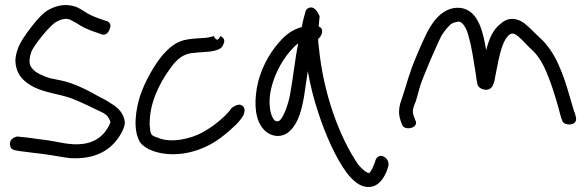

<svg xmlns="http://www.w3.org/2000/svg" viewBox="-20 -591 2324 761"><path d="M475 -106C471 -143 447 -165 420 -181C410 -188 397 -196 382 -203C368 -210 353 -219 336 -228C303 -245 267 -262 227 -271L179 -281C157 -287 127 -300 115 -312C103 -324 97 -331 97 -352C98 -361 99 -372 104 -385C108 -396 123 -419 148 -450C173 -480 192 -499 204 -505C224 -515 240 -520 258 -513L284 -499C305 -484 332 -472 360 -463L380 -456C398 -447 412 -463 416 -480C420 -490 418 -505 398 -509L377 -516C364 -521 352 -525 342 -530C322 -539 306 -553 282 -564H281C243 -577 209 -571 176 -554C154 -543 131 -519 104 -484C77 -449 60 -422 53 -404C46 -386 42 -369 41 -354C41 -295 77 -264 118 -244C163 -223 215 -218 261 -202C303 -186 351 -162 390 -143C406 -133 411 -126 418 -107C402 -64 367 -29 311 -21C257 -13 206 -31 154 -37C124 -40 95 -46 66 -48L48 -50C47 -50 34 -46 30 -42C16 -32 17 -14 25 -3C29 1 34 4 42 5L59 8C87 11 117 16 148 19C183 23 223 32 260 36H261C352 40 408 10 445 -39C457 -55 473 -81 475 -104Z M575 -81C572 -94 573 -111 575 -132C583 -210 627 -286 667 -336C687 -360 706 -374 735 -380C745 -381 756 -382 765 -383C783 -385 813 -385 830 -390C837 -393 859 -394 866 -417C873 -430 867 -443 853 -448C845 -429 838 -429 827 -448C815 -445 812 -443 795 -441C771 -439 750 -439 725 -435C680 -429 650 -402 623 -371C590 -331 555 -268 537 -216C519 -163 504 -76 536 -26C557 2 606 18 653 20C745 24 824 -17 874 -60C899 -81 932 -109 945 -135C950 -146 955 -167 935 -175C921 -181 898 -163 898 -163C886 -144 862 -122 838 -103C822 -90 802 -77 780 -65C738 -42 660 -22 606 -45C582 -53 577 -56 575 -78Z M1053 -232C1065 -291 1096 -349 1129 -387C1141 -400 1150 -411 1162 -419C1149 -356 1142 -283 1130 -218C1123 -178 1099 -107 1079 -110C1076 -110 1073 -111 1068 -114C1048 -136 1044 -187 1053 -232ZM1243 -486C1244 -502 1246 -515 1247 -527C1239 -543 1226 -568 1205 -560C1198 -558 1195 -554 1192 -549C1188 -537 1180 -506 1176 -484C1135 -472 1111 -452 1085 -422C1046 -378 1010 -312 998 -242C987 -177 991 -112 1028 -75C1055 -48 1099 -42 1130 -73C1162 -103 1176 -156 1185 -208C1190 -241 1195 -274 1200 -309C1210 -252 1224 -197 1242 -143C1269 -60 1311 37 1356 96C1377 123 1398 140 1419 147C1472 162 1497 121 1510 94L1518 72C1531 34 1476 3 1466 52L1458 72C1453 83 1448 91 1442 96H1441V94H1437L1436 93C1430 91 1417 81 1401 63C1322 -51 1261 -227 1244 -402C1242 -415 1241 -425 1241 -437C1253 -444 1269 -477 1243 -486Z M1967 -499C1933 -475 1918 -435 1907 -392C1896 -457 1879 -540 1818 -557C1777 -568 1743 -549 1723 -531C1709 -519 1696 -502 1683 -481C1670 -459 1654 -424 1632 -372C1598 -292 1595 -265 1574 -204C1563 -174 1556 -146 1568 -112L1574 -96C1583 -71 1643 -83 1626 -115L1620 -131C1613 -151 1617 -162 1626 -185V-186H1627C1632 -203 1638 -223 1644 -246C1653 -279 1717 -428 1732 -453C1743 -470 1753 -482 1762 -490V-491C1770 -498 1777 -501 1785 -503C1804 -508 1806 -505 1818 -492C1826 -481 1833 -465 1838 -445V-444C1850 -404 1858 -346 1865 -303C1868 -282 1870 -266 1872 -258C1875 -246 1885 -239 1898 -236C1935 -229 1939 -266 1944 -293C1947 -310 1951 -329 1955 -349C1965 -393 1976 -437 2001 -455C2016 -465 2032 -449 2049 -433L2079 -402C2103 -382 2120 -359 2136 -327C2161 -276 2188 -189 2203 -128L2209 -111C2211 -106 2216 -102 2222 -100C2243 -93 2267 -101 2263 -124V-125L2258 -145H2257C2253 -156 2248 -176 2240 -202C2213 -296 2183 -385 2118 -443C2098 -461 2082 -480 2059 -498C2032 -519 1996 -525 1967 -499Z"/></svg>

Font: Stray Cat
Style: Bd
Weight: 700
Version: Version 1.0